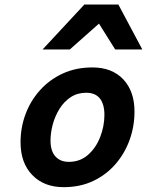

<svg xmlns="http://www.w3.org/2000/svg" viewBox="-20 -793 632 826"><path d="M68.4 -180.7Q68.4 -244.6 90.1 -302.5Q111.8 -360.4 152.6 -405.5Q193.4 -450.7 250.2 -476.8Q307.1 -502.9 377.4 -502.9Q461.9 -502.9 510.3 -451.7Q558.6 -400.4 558.6 -313Q558.6 -249.5 537.6 -191.2Q516.6 -132.8 476.8 -86.9Q437 -41 380.9 -14.4Q324.7 12.2 253.9 12.2Q169.4 12.2 118.9 -40Q68.4 -92.3 68.4 -180.7ZM350.6 -394Q313 -394 284.2 -375Q255.4 -356 236.1 -325Q216.8 -293.9 207 -257.8Q197.3 -221.7 197.3 -188Q197.3 -143.6 218.3 -120.1Q239.3 -96.7 276.4 -96.7Q324.7 -96.7 358.9 -127Q393.1 -157.2 411.1 -203.9Q429.2 -250.5 429.2 -298.8Q429.2 -344.7 409.7 -369.4Q390.1 -394 350.6 -394ZM592.3 -580.1H475.6L405.8 -691.4L280.3 -580.1H163.1L342.8 -773.4H489.3Z"/></svg>

Font: Andika
Style: Bold Italic
Weight: 700
Italic angle: -14°
Designer: Victor Gaultney, Annie Olsen, Julie Remington, Don Collingsworth, Eric Hays, Becca Hirsbrunner
Foundry: SIL International
Version: Version 6.101